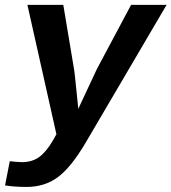

<svg xmlns="http://www.w3.org/2000/svg" viewBox="-41 -548 693 776"><path d="M66.9 207.5Q14.6 207.5 -20.5 201.2L-1.5 103.5L22.9 106L47.4 107.4Q88.9 107.4 117.7 86.4Q146.5 65.4 173.8 18.1L187 -5.4L69.8 -528.3H214.8L257.8 -271Q258.8 -266.6 259.8 -258.1Q260.7 -249.5 261.7 -241.5Q262.7 -233.4 269 -171.6Q275.4 -109.9 275.4 -107.9L283.7 -126L350.6 -269L488.8 -528.3H632.3L305.7 27.8Q246.1 128.9 192.6 168.2Q139.2 207.5 66.9 207.5Z"/></svg>

Font: Liberation Mono
Style: Bold Italic
Weight: 700
Italic angle: -12°
Monospace: yes
Designer: Steve Matteson
Foundry: Ascender Corporation
Version: Version 2.1.5